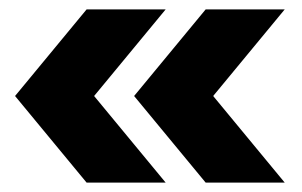

<svg xmlns="http://www.w3.org/2000/svg" viewBox="-20 -443 642 408"><path d="M12 -239 164 -423H332L180 -239L332 -55H164ZM265 -239 417 -423H585L433 -239L585 -55H417Z"/></svg>

Font: Decalotype Black
Style: Regular
Weight: 900
Designer: Alfredo Marco Pradil
Foundry: Alfredo Marco Pradil
Version: Version 1.0